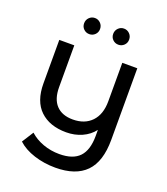

<svg xmlns="http://www.w3.org/2000/svg" viewBox="-164 -840 1004 1154"><g transform="rotate(20 338.5 -263.5)"><path d="M585 -530H489V-284C489 -228 474.3 -184.7 445 -154C415.7 -123.3 375.7 -108 325 -108C279 -108 243.7 -121.2 219 -147.5C194.3 -173.8 182 -212.3 182 -263V-530H86V-252C86 -176 106.3 -118.7 147 -80C187.7 -41.3 243.3 -22 314 -22C350 -22 383.3 -28.8 414 -42.5C444.7 -56.2 469.7 -75.7 489 -101V-62C489 -2 475.3 42.5 448 71.5C420.7 100.5 378 115 320 115C283.3 115 248.5 109 215.5 97C182.5 85 154.3 68.3 131 47L84 121C111.3 146.3 146.5 165.8 189.5 179.5C232.5 193.2 277.7 200 325 200C411.7 200 476.7 177.8 520 133.5C563.3 89.2 585 20.7 585 -72ZM207 -638.5C217 -628.8 229 -624 243 -624C257 -624 269 -628.8 279 -638.5C289 -648.2 294 -660.3 294 -675C294 -689.7 289 -702 279 -712C269 -722 257 -727 243 -727C229 -727 217 -722 207 -712C197 -702 192 -689.7 192 -675C192 -660.3 197 -648.2 207 -638.5ZM393 -638.5C403 -628.8 415 -624 429 -624C443 -624 455 -628.8 465 -638.5C475 -648.2 480 -660.3 480 -675C480 -689.7 475 -702 465 -712C455 -722 443 -727 429 -727C415 -727 403 -722 393 -712C383 -702 378 -689.7 378 -675C378 -660.3 383 -648.2 393 -638.5Z"/></g></svg>

Font: ICO Headline
Style: Regular
Weight: 500
Designer: Julieta Ulanovsky
Foundry: Julieta Ulanovsky
Version: Version 7.200